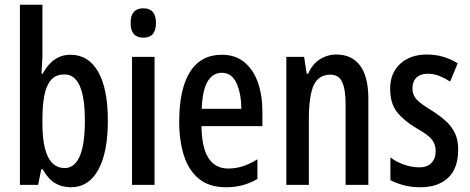

<svg xmlns="http://www.w3.org/2000/svg" viewBox="-20 -846 1983 810"><path d="M159 -617Q159 -601 157.5 -580Q156 -559 155 -535H160Q203 -615 277 -615Q353 -615 394 -543.5Q435 -472 435 -337Q435 -203 394.5 -129.5Q354 -56 279 -56Q241 -56 212 -73.5Q183 -91 160 -132H154L141 -66H64V-826H159ZM252 -532Q215 -532 195 -508.5Q175 -485 167 -443Q159 -401 159 -347V-326Q159 -137 253 -137Q294 -137 316 -186Q338 -235 338 -338Q338 -532 252 -532Z M585 -811Q638 -811 638 -749Q638 -687 585 -687Q531 -687 531 -749Q531 -811 585 -811ZM632 -606V-66H537V-606Z M916 -615Q973 -615 1011 -583.5Q1049 -552 1068 -498Q1087 -444 1087 -375V-314H830Q832 -135 943 -135Q974 -135 1004 -144.5Q1034 -154 1066 -174V-91Q1007 -56 934 -56Q863 -56 819.5 -91.5Q776 -127 756 -189.5Q736 -252 736 -332Q736 -470 781.5 -542.5Q827 -615 916 -615ZM916 -539Q878 -539 856 -502.5Q834 -466 831 -387H998Q998 -450 978 -494.5Q958 -539 916 -539Z M1399 -616Q1464 -616 1499 -569.5Q1534 -523 1534 -429V-66H1438V-407Q1438 -469 1423.5 -500Q1409 -531 1374 -531Q1324 -531 1303.5 -486.5Q1283 -442 1283 -341V-66H1188V-606H1263L1274 -535H1280Q1297 -575 1329 -595.5Q1361 -616 1399 -616Z M1913 -215Q1913 -136 1870.5 -96Q1828 -56 1753 -56Q1715 -56 1683.5 -64.5Q1652 -73 1627 -86V-182Q1650 -164 1683 -152Q1716 -140 1750 -140Q1782 -140 1800 -158.5Q1818 -177 1818 -209Q1818 -237 1802 -257.5Q1786 -278 1737 -305Q1685 -336 1655.5 -372.5Q1626 -409 1626 -472Q1626 -538 1668.5 -577Q1711 -616 1781 -616Q1851 -616 1911 -579L1879 -502Q1857 -516 1834 -525.5Q1811 -535 1784 -535Q1754 -535 1737 -518.5Q1720 -502 1720 -474Q1720 -446 1736.5 -427.5Q1753 -409 1801 -380Q1834 -359 1859 -337Q1884 -315 1898.5 -286Q1913 -257 1913 -215Z"/></svg>

Font: Noto Sans Malayalam UI ExtraCondensed Medium
Style: Regular
Weight: 500
Width: 2
Designer: Jelle Bosma - Monotype Design Team
Foundry: Monotype Imaging Inc.
Version: Version 2.104; ttfautohint (v1.8.4.7-5d5b)